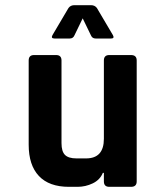

<svg xmlns="http://www.w3.org/2000/svg" viewBox="-20 -723 640 743"><path d="M410 -574H350Q337 -574 332 -586L300 -652L268 -586Q263 -574 250 -574H191Q176 -574 183 -587L245 -692Q253 -703 268 -703H332Q347 -703 355 -692L417 -587Q424 -574 410 -574ZM280 0H247Q170 0 130.5 -42Q91 -84 91 -163V-489Q91 -510 112 -510H197Q218 -510 218 -489V-169Q218 -137 231.5 -123.5Q245 -110 276 -110H313Q382 -110 382 -186V-489Q382 -510 403 -510H487Q509 -510 509 -489V-21Q509 0 487 0H403Q382 0 382 -21V-54H378Q367 -27 339 -13.5Q311 0 280 0Z"/></svg>

Font: RajdhaniMono
Style: Bold
Weight: 700
Monospace: yes
Designer: Satya Rajpurohit, Jyotish Sonowal
Foundry: Indian Type Foundry
Version: Version 1.201;PS 1.0;hotconv 1.0.78;makeotf.lib2.5.61930; tt